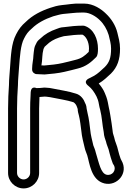

<svg xmlns="http://www.w3.org/2000/svg" viewBox="-20 -808 734 1070"><path d="M159 -426V-420C159 -404.9 173.3 -395 184 -395C196.6 -395 211.6 -393 228 -393C228.7 -393 229.6 -393 230.1 -393.1C263.8 -395.9 305.1 -399.7 338.6 -407.6C367.9 -414.1 383.2 -418.5 411.9 -425.7C460.3 -437.1 488.9 -462.5 515.7 -489.3C525.1 -498.7 526 -519 526 -537C526 -589.3 503.3 -646.6 451.9 -663.7C449.4 -664.6 446.2 -665 444 -665C405.6 -665 371.3 -661.5 339.2 -657C314.9 -655.9 304.9 -650 295.1 -646.7C260.3 -635.1 229.1 -616.9 205.6 -593.9C196.5 -586.7 194 -583.4 190.3 -579.7C188.5 -577.8 186.6 -575.2 185.6 -573.2L176.6 -555.2C171.5 -544.9 170 -532.5 168.2 -517.8L166.1 -497.5C166 -496.7 166 -495.6 166 -495C166 -478 159 -451.6 159 -426ZM216 -493.7 217.8 -512.2C219 -520.8 220.3 -527 222.4 -534.9L228.6 -547.3C232.7 -551.5 235.9 -553.6 239.7 -557.3C257.7 -575.4 279.6 -588.6 309.9 -598.9C324.4 -602.5 334.9 -607 341 -607C341.9 -607 343.4 -607.1 344.5 -607.3C376.2 -611.8 403.8 -614.7 439.4 -615C458.6 -606.2 476 -576.1 476 -537C476 -532.5 475.4 -525.4 474.5 -518.9C451.8 -496.7 434.4 -482.4 400.1 -474.3C369.7 -466.7 356.4 -462.8 327.4 -456.4C298.5 -449.6 261.7 -445.9 227 -443C222.6 -443.1 216.8 -443.4 210.9 -443.7C212.7 -457.9 215.7 -474.8 216 -493.7ZM148 156C148 175.2 131.2 192 111.5 192C91.8 192 75 175.2 75 156V-204C75 -247.4 77.1 -290.8 79.9 -331.2C80 -331.8 80 -332.6 80 -333C80 -364.8 84.3 -398.1 86 -430.4C91 -493.7 94.4 -556.7 114.2 -593.5C126 -617.1 137.1 -632 156 -647.8C156.6 -648.3 157.3 -648.9 157.7 -649.3C187.3 -678.9 229.8 -701.5 276 -717C296.6 -722.2 314 -728.2 331.2 -730.1C370.4 -733.2 398.2 -738 431 -738H449C480.5 -738 515.8 -715.9 535.7 -696C558 -675.3 575.9 -645.2 585.8 -612.6C592.1 -585.5 599 -563.6 599 -537C599 -484.5 588.4 -459 563.6 -434C541.7 -413.5 525.3 -397.9 504.8 -385.8C495.6 -380.9 487.3 -376.6 476.8 -371.4C476.8 -371.4 438.1 -356.2 472.7 -329.3C491.3 -314.8 505.9 -294 518.2 -269.7L525.7 -251C530.7 -237.2 532.1 -215.6 538.2 -196.4C548.5 -156.5 549.9 -112.2 558 -72C559.3 -47.3 567.2 -30.6 570.7 -19C574.8 0.2 580.5 9.1 585 24.1C589.6 39.7 591.5 52.4 597.4 70.3C599.5 75.9 602.6 87.5 605.8 95.1C610.1 108.9 612.4 109 613.4 110.6C631.6 141.3 604.5 173.1 573.8 165.7C541.6 158 532.2 101.9 514.1 43.5C509.1 22.1 504.2 14.1 500.1 2.3C493.2 -28.6 485.4 -54.6 482.9 -84.3C481.1 -102.7 474.9 -152 468.2 -176.5C465.7 -186.4 463.9 -195.9 463 -201.7C461.5 -224.1 454.9 -231.3 453.7 -234.9C448 -252.1 431.4 -278 404 -286C360.2 -300.5 313.3 -306 269.1 -315.5C260.4 -317.2 251.2 -319 241 -319C238.1 -319 229.6 -320.3 225.5 -319.8C213.8 -318.1 196.1 -317.1 183.1 -317C183 -317 153.9 -331.9 151.1 -294.9C150.4 -286.2 150 -275.2 150 -267.8C148.6 -247.2 148 -226.3 148 -204ZM200 -267.4C209.9 -267.8 218.8 -268.5 229.1 -269.8C231.2 -269.5 236.3 -269.1 239.9 -269C245.8 -268.5 254.4 -267.4 258.9 -266.5C305.6 -256.5 352.2 -250.6 389.1 -238.3C392.5 -237.1 402.1 -228.5 406.6 -218.2C410.5 -207.2 413 -202.5 413 -200C413 -187.6 416.5 -176.8 419.9 -163.5C424.8 -146 431.6 -94.9 433.1 -79.7C436.1 -44.3 445.5 -12.9 451.6 14.4C456.1 34.7 460.9 40.8 466.1 57.5C479 98.7 486.5 196.1 562.2 214.3C632.5 231.2 698.6 156.6 656.6 85.4C650.8 75.3 651.2 72 644.6 53.6C641 42.7 638.5 28.5 633 9.9C626.5 -11.5 621.6 -19.7 619.5 -29.9C616.1 -47.2 608 -64.6 608 -75C608 -76.6 607.7 -79.1 607.3 -81.1C605.7 -87.3 604.8 -105.9 601.7 -122.3C599.7 -136.8 590.8 -193.4 586.3 -210.1C582.8 -227.8 579.8 -249.1 572.3 -269L564.2 -289.3C556.6 -308.4 544.2 -326.2 530.2 -342.8C556.9 -358.4 577.4 -378.5 598.4 -398C634.4 -434.1 649 -476.8 649 -537C649 -572.6 639.9 -600.6 634.4 -624.6C624.7 -666.3 599.4 -704.9 570.3 -732C546.1 -756 501.3 -788 449 -788H431.8C392.9 -790.2 358.6 -782.4 326.7 -779.9C299.8 -777.1 278.9 -770.7 261.1 -764.7C208.6 -747.2 161.8 -723.5 123.1 -685.5C100.4 -666.3 84 -644.7 69.8 -616.5C42.3 -564.6 40.9 -494.4 36.1 -433.6C34.5 -402.7 30.1 -370.5 30 -333.9C27.2 -294.7 25 -248.4 25 -204V156C25 203.4 64.3 242 111.5 242C158.7 242 198 203.4 198 156V-204C198 -226.3 200 -247.2 200 -267.4Z"/></svg>

Font: Smoothie
Style: Outline
Weight: 400
Foundry: Cannot Into Space Fonts
Version: Version 0.8